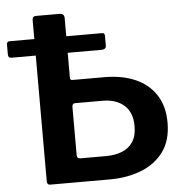

<svg xmlns="http://www.w3.org/2000/svg" viewBox="-54 -828 843 880"><g transform="rotate(-5 367.5 -388.0)"><path d="M141 0Q127 0 127 -17V-758Q127 -767 131 -771.5Q135 -776 145 -776H252Q274 -776 274 -755V-479Q274 -469 285 -469H433Q512 -469 572.5 -443Q633 -417 667.5 -365Q702 -313 702 -236Q702 -155 664 -103Q626 -51 561 -25.5Q496 0 416 0ZM291 -108H408Q450 -108 482 -121Q514 -134 532 -161.5Q550 -189 550 -233Q550 -297 513 -329.5Q476 -362 414 -362H287Q274 -362 274 -345V-123Q274 -108 291 -108ZM17 -595Q7 -595 3.5 -599Q0 -603 0 -612V-655Q0 -671 12 -671H439Q451 -671 451 -657V-613Q451 -595 429 -595Z"/></g></svg>

Font: Libre Franklin SemiBold
Style: Regular
Weight: 600
Designer: Pablo Impallari, Rodrigo Fuenzalida, Nhung Nguyen
Foundry: Impallari Type
Version: Version 3.000